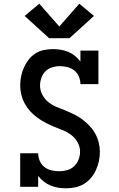

<svg xmlns="http://www.w3.org/2000/svg" viewBox="-20 -1008 640 1036"><path d="M335 8Q314 8 293 4.5Q272 1 252.5 -7Q233 -15 216 -28.5Q199 -42 186 -59V0H89V-181H186Q186 -160 194.5 -140Q203 -120 219.5 -107Q236 -94 257 -89Q278 -84 299 -84Q321 -84 342.5 -90Q364 -96 380 -111Q396 -126 404 -147Q412 -168 412 -190Q412 -215 399.5 -238.5Q387 -262 366.5 -278Q346 -294 322 -304Q298 -314 274 -323.5Q250 -333 227 -345Q204 -357 183 -372Q162 -387 144.5 -406Q127 -425 114.5 -447.5Q102 -470 95.5 -495.5Q89 -521 89 -547Q89 -572 94 -596.5Q99 -621 109 -643.5Q119 -666 134.5 -686Q150 -706 171 -719.5Q192 -733 216.5 -738Q241 -743 266 -743Q287 -743 308 -739.5Q329 -736 348.5 -728Q368 -720 384.5 -706.5Q401 -693 414 -676V-735H511V-554H414Q414 -575 405.5 -595Q397 -615 380.5 -628Q364 -641 343.5 -646Q323 -651 302 -651Q281 -651 260.5 -644.5Q240 -638 225 -623Q210 -608 203 -587.5Q196 -567 196 -546Q196 -520 208.5 -496.5Q221 -473 241 -457Q261 -441 285.5 -431Q310 -421 333.5 -411.5Q357 -402 380.5 -390.5Q404 -379 424.5 -363.5Q445 -348 463 -329Q481 -310 493.5 -287.5Q506 -265 512.5 -239.5Q519 -214 519 -189Q519 -163 513.5 -138Q508 -113 497.5 -90Q487 -67 470.5 -47.5Q454 -28 432 -15Q410 -2 385 3Q360 8 335 8ZM355 -802H245L113 -922L192 -988L300 -865L408 -988L487 -922Z"/></svg>

Font: Iosevka Curly Slab SmBdEx
Style: Regular
Weight: 600
Width: 7
Monospace: yes
Designer: Belleve Invis
Foundry: Belleve Invis
Version: Version 11.1.0; ttfautohint (v1.8.3)